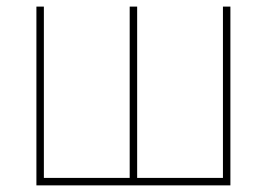

<svg xmlns="http://www.w3.org/2000/svg" viewBox="-20 -559 805 579"><path d="M89.8 -539.1H112.3V-22.5H371.1V-539.1H393.6V-22.5H652.3V-539.1H674.8V0H89.8Z"/></svg>

Font: Inter 18pt Thin
Style: Regular
Weight: 250
Designer: Rasmus Andersson
Foundry: rsms
Version: Version 4.001;git-66647c0bb